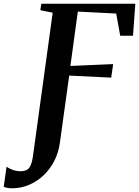

<svg xmlns="http://www.w3.org/2000/svg" viewBox="-134 -763 750 1035"><path d="M-69 252Q-83 252 -95.5 249.5Q-108 247 -114 243.5L-98.5 135.5Q-84 146.5 -64 153.2Q-44 160 -24 160Q-4 160 9.5 153.5Q23 147 31.5 127.5Q40 108 45 69L150 -694.5L83.5 -708L88.5 -743H595.5L583 -570.5H514L492.5 -690L285.5 -700.5L245.5 -407.5L476 -417.5L465.5 -344.5L239 -355.5L189 5Q182 58.5 159 103.8Q136 149 101 182Q66 215 22.5 233.5Q-21 252 -69 252Z"/></svg>

Font: Merriweather 72pt SemiBold
Style: Italic
Weight: 600
Italic angle: -7.8°
Version: Version 2.101